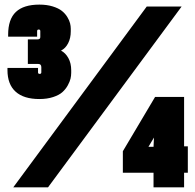

<svg xmlns="http://www.w3.org/2000/svg" viewBox="-20 -808 840 828"><path d="M144 -515.1V-496.1Q144 -489.3 151.1 -489.3Q158.2 -489.3 158.2 -496.1V-518.1Q158.2 -532.2 145 -532.2H100.1V-638.2H142.1Q153.8 -638.2 153.8 -647.9V-673.8Q153.8 -680.7 147 -680.7Q140.1 -680.7 140.1 -673.8V-649.9H15.1V-658.2Q15.1 -725.1 48.6 -756.6Q82 -788.1 149.9 -788.1Q182.1 -788.1 207.3 -780.3Q232.4 -772.5 246.8 -761Q261.2 -749.5 270.3 -734.6Q279.3 -719.7 282.2 -707.5Q285.2 -695.3 285.2 -684.1V-672.9Q285.2 -643.6 273.9 -621.6Q262.7 -599.6 243.2 -589.8Q262.7 -579.6 274.9 -557.4Q287.1 -535.2 287.1 -504.9V-494.1Q287.1 -481.9 284.2 -469Q281.2 -456.1 272.2 -439.7Q263.2 -423.3 249 -410.6Q234.9 -397.9 209 -389.4Q183.1 -380.9 149.9 -380.9Q82.5 -380.9 47.4 -412.6Q12.2 -444.3 12.2 -505.9V-515.1ZM187 0H37.1L612.8 -779.8H763.2ZM773.9 0H642.1V-63H509.8V-155.8L648.9 -390.1H773.9V-176.8H790V-63H773.9ZM620.1 -174.8H642.1L644 -214.8Z"/></svg>

Font: Cooper Hewitt
Style: Heavy
Weight: 713
Designer: Village Type and Design LLC
Foundry: Cooper Hewitt Smithsonian Design Museum
Version: 1.000